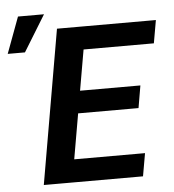

<svg xmlns="http://www.w3.org/2000/svg" viewBox="-103 -832 801 883"><g transform="rotate(-5 297.0 -391.0)"><path d="M540 -105.5 521.5 0H154.3L172.4 -105.5ZM318.4 -710.9 194.8 0H63.5L186.5 -710.9ZM545.9 -417.5 528.3 -314.5H208.5L226.6 -417.5ZM643.1 -710.9 624.5 -605H258.8L277.8 -710.9ZM-49.3 -615.2 12.7 -782.2H132.8L30.3 -615.2Z"/></g></svg>

Font: Roboto SemiBold
Style: Italic
Weight: 600
Designer: Christian Robertson
Foundry: Google
Version: Version 3.009; 2024